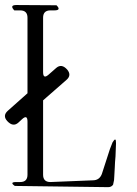

<svg xmlns="http://www.w3.org/2000/svg" viewBox="-30 -774 550 769"><path d="M29.3 -29.3Q6.8 -44.9 35.2 -44.9H50.8Q80.1 -44.9 80.1 -74.2V-287.1Q80.1 -316.4 58.6 -296.9L43.9 -283.2Q22.5 -263.7 -1 -289.1Q-20.5 -310.5 1 -330.1L80.1 -400.4V-703.1Q80.1 -732.4 50.8 -732.4H27.3Q6.8 -753.9 36.1 -753.9L196.3 -752.9Q216.8 -732.4 187.5 -732.4H171.9Q142.6 -732.4 142.6 -703.1V-485.4Q142.6 -456.1 164.1 -474.6L195.3 -502Q216.8 -520.5 239.3 -495.1Q257.8 -472.7 236.3 -454.1L142.6 -372.1V-74.2Q142.6 -44.9 171.9 -44.9L341.8 -51.8Q368.2 -51.8 377.9 -77.1L410.2 -176.8L420.9 -204.1Q435.5 -228.5 434.6 -199.2L432.6 -147.5L430.7 -124L429.7 -103.5L427.7 -67.4L426.8 -52.7L422.9 -34.2Q416 -24.4 403.3 -24.4Z"/></svg>

Font: B2 Hana
Style: Regular
Weight: 500
Version: 2020-08-05; (max)